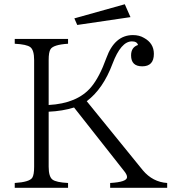

<svg xmlns="http://www.w3.org/2000/svg" viewBox="-20 -899 860 909"><path d="M570.8 -878.9 597.7 -817.9 345.7 -780.8 332 -812ZM302.2 -714.8V-691.9Q232.4 -687.5 219.2 -666Q210.4 -652.3 210.4 -614.7V-401.9Q346.2 -409.2 411.6 -486.8Q451.2 -534.2 483.4 -624Q522.5 -732.9 609.4 -732.9Q639.6 -732.9 661.6 -719.7Q708.5 -694.3 708.5 -644Q708.5 -585 653.3 -585Q600.6 -585 600.6 -636.7Q600.6 -675.3 633.3 -686Q628.9 -703.1 604.5 -703.1Q552.7 -703.1 512.7 -597.2Q467.8 -477.5 390.6 -419.9L656.2 -92.8Q703.1 -37.1 771.5 -32.7V-9.8H501.5V-32.7Q581.5 -37.1 581.5 -60.5Q581.5 -72.8 566.4 -90.8L330.6 -390.1Q275.9 -373 210.4 -370.1V-109.9Q210.4 -62.5 228.5 -48.8Q245.6 -35.6 302.2 -32.7V-9.8H49.8V-32.7Q119.6 -37.1 132.8 -57.6Q141.6 -71.3 141.6 -109.9V-614.7Q141.6 -662.1 123.5 -675.8Q106.4 -689 49.8 -691.9V-714.8Z"/></svg>

Font: I.MingCP
Style: Regular
Weight: 400
Designer: I.Font Project
Version: Version 8.000; Sep 06, 2022